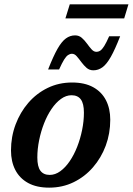

<svg xmlns="http://www.w3.org/2000/svg" viewBox="-20 -850 610 882"><path d="M311 -471Q369 -471 408 -449.5Q447 -428 466.8 -389.5Q486.5 -351 486.5 -300Q486.5 -237 465.8 -181Q445 -125 407.2 -81.5Q369.5 -38 318.2 -13Q267 12 206 12Q148 12 109 -9.5Q70 -31 50.2 -69.5Q30.5 -108 30.5 -159Q30.5 -221.5 51.5 -277.8Q72.5 -334 110 -377.5Q147.5 -421 198.8 -446Q250 -471 311 -471ZM208.5 -46.5Q233.5 -46.5 257 -63.5Q280.5 -80.5 300.2 -109.5Q320 -138.5 334.5 -175.5Q349 -212.5 357.2 -253Q365.5 -293.5 365.5 -332.5Q365.5 -374.5 351.2 -393.5Q337 -412.5 308.5 -412.5Q283.5 -412.5 260 -395.5Q236.5 -378.5 216.8 -349.5Q197 -320.5 182.5 -283.5Q168 -246.5 159.8 -206Q151.5 -165.5 151.5 -126.5Q151.5 -84.5 165.8 -65.5Q180 -46.5 208.5 -46.5ZM532 -683.5Q508.5 -623 489.2 -589Q470 -555 450.8 -541Q431.5 -527 409 -527Q390.5 -527 377.5 -538.5Q364.5 -550 353.5 -565Q342.5 -580 332.5 -591.5Q322.5 -603 310.5 -603Q301.5 -603 292.8 -597.2Q284 -591.5 274.5 -576.2Q265 -561 251.5 -531H201Q225 -592 244.2 -625.8Q263.5 -659.5 282.8 -673.5Q302 -687.5 325 -687.5Q343 -687.5 356 -676Q369 -664.5 379.8 -649.5Q390.5 -634.5 400.8 -623.2Q411 -612 422.5 -612Q432.5 -612 440.8 -617.5Q449 -623 458.8 -638.5Q468.5 -654 481.5 -683.5ZM280.5 -765.5 300.5 -830H570L550.5 -765.5Z"/></svg>

Font: Newsreader SemiBold
Style: Italic
Weight: 600
Italic angle: -17°
Designer: Hugues Gentile
Foundry: Production Type
Version: Version 1.003